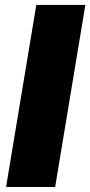

<svg xmlns="http://www.w3.org/2000/svg" viewBox="-20 -747 361 767"><path d="M321 -727.3 200.3 0H4.3L125 -727.3Z"/></svg>

Font: Inter UI Black
Style: Italic
Weight: 900
Italic angle: -9.39999°
Designer: Rasmus Andersson
Foundry: rsms
Version: 3.2;8d6f07862